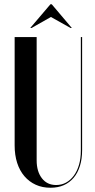

<svg xmlns="http://www.w3.org/2000/svg" viewBox="-20 -873 448 902"><path d="M48.8 -699V-189.8Q48.8 -144.5 60.6 -107.8Q72.5 -71 94.8 -45.1Q117 -19.2 147.9 -5.1Q178.8 9 217.5 9Q252.5 9 279.9 -3.2Q307.2 -15.5 326.2 -38Q345.2 -60.5 355.5 -93.5Q365.8 -126.5 365.8 -168V-699H359.8V-165Q359.8 -128.2 351.1 -98.6Q342.5 -69 326.8 -47.8Q311 -26.5 290 -15.1Q269 -3.8 243.8 -3.8Q201.2 -3.8 176.8 -35.6Q152.2 -67.5 152.2 -119.8V-699ZM122 -741.5H128L219.2 -793.2L311.5 -741.5H317.5L223 -853H217Z"/></svg>

Font: Moniqa Black
Style: Regular
Weight: 900
Designer: Rajesh Rajput
Foundry: Rajesh Rajput
Version: Version 1.000